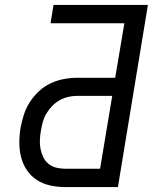

<svg xmlns="http://www.w3.org/2000/svg" viewBox="-20 -755 640 775"><path d="M242 0Q211 0 182 -6.5Q153 -13 129 -28.5Q105 -44 89 -67.5Q73 -91 65.5 -119.5Q58 -148 58 -178.5Q58 -209 63 -239Q68 -266 76.5 -292.5Q85 -319 100.5 -343Q116 -367 137.5 -387Q159 -407 185 -419Q211 -431 238 -436Q265 -441 292 -441H445L482 -661H184L196 -735H577L456 0ZM242 -74H384L433 -368H292Q274 -368 256 -364Q238 -360 221 -350.5Q204 -341 190.5 -327Q177 -313 167.5 -297Q158 -281 153 -263Q148 -245 145 -227Q142 -209 141 -190.5Q140 -172 143.5 -154.5Q147 -137 154.5 -121Q162 -105 175.5 -94Q189 -83 206 -78.5Q223 -74 242 -74Z"/></svg>

Font: Iosevka SS04 Extended Oblique
Style: Regular
Weight: 400
Width: 7
Italic angle: -9°
Monospace: yes
Designer: Belleve Invis
Foundry: Belleve Invis
Version: Version 19.0.0; ttfautohint (v1.8.4)